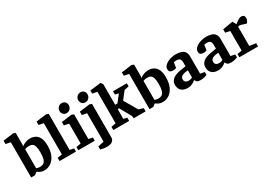

<svg xmlns="http://www.w3.org/2000/svg" viewBox="3 -1699 3984 2841"><g transform="rotate(-30 1995.0 -279.0)"><path d="M294.3 8.2Q263.6 8.2 241.5 1.2Q219.4 -5.9 204.7 -15.3Q189.9 -24.7 182.2 -31.3H171.2L132 0.1H66.1V-602.2L-15.3 -618.1V-675.7L161.3 -699L198.1 -685V-472.1L189.5 -461.9L191 -457.3Q198.7 -463.1 219.1 -475.6Q239.6 -488.1 270.3 -498.7Q300.9 -509.3 337.7 -509.3Q387.4 -509.3 427 -487.7Q466.7 -466 489.9 -417.5Q513.1 -369 513.1 -288Q513.1 -186.5 481.1 -120.8Q449 -55 398.9 -23.4Q348.7 8.2 294.3 8.2ZM260.3 -70Q297.6 -70 322.3 -86.6Q347 -103.1 358.9 -143.1Q370.7 -183 370.7 -253.1Q370.7 -317.1 360.5 -353.3Q350.3 -389.5 328.4 -404.6Q306.6 -419.7 271.9 -419.7Q246.3 -419.7 226.9 -415Q207.4 -410.3 198.1 -406.3V-81.8Q208.2 -77.6 223.1 -73.8Q238.1 -70 260.3 -70Z M551.1 0V-55.1L630.3 -69.1V-601.8L548.8 -618.2V-676.2L725 -699L762.3 -684.7V-69.1L832.1 -55.1V0Z M872.1 0V-55.1L951.5 -69.1V-408.9L869.9 -425V-483.3L1046.2 -506L1083.5 -491.7V-69.1L1153.2 -55.1V0ZM997.4 -561.3Q964.7 -561.3 942.6 -583.6Q920.4 -605.9 920.4 -641.2Q920.4 -675.4 945.2 -701.4Q970.1 -727.4 1005.3 -727.4Q1038.6 -727.4 1061.1 -707Q1083.7 -686.6 1083.7 -648.7Q1083.7 -614.3 1060.2 -587.8Q1036.8 -561.3 997.4 -561.3Z M1268.6 168.7Q1233.8 168.7 1203.1 163Q1172.4 157.2 1156.6 151.3V99.7L1258.6 76.9V-408.9L1177.2 -425V-483.3L1353.4 -506L1390.5 -491.7V79.3Q1390.5 119.1 1360.5 143.9Q1330.5 168.7 1268.6 168.7ZM1317.6 -561.3Q1284.9 -561.3 1262.7 -583.6Q1240.6 -605.9 1240.6 -641.2Q1240.6 -675.4 1265.4 -701.4Q1290.3 -727.4 1325.5 -727.4Q1358.7 -727.4 1381.3 -707Q1403.8 -686.6 1403.8 -648.7Q1403.8 -614.3 1380.4 -587.8Q1356.9 -561.3 1317.6 -561.3Z M1469.6 0V-55.1L1548.8 -69.1V-607.1L1468.8 -623.3V-676.2L1653.2 -699L1680.8 -663.1V-309.9H1718.5L1807.2 -421.7V-431.4L1753.2 -442V-499.3H1988.5V-446.3L1911 -430.3L1812.5 -303.5L1942.8 -80L2022.2 -55.1V0H1817.1V-18.8Q1817.1 -38.3 1807.1 -52.6L1704 -235.9H1680.8V-69.1L1740.9 -55.1V0Z M2316.3 8.2Q2285.6 8.2 2263.5 1.2Q2241.4 -5.9 2226.7 -15.3Q2211.9 -24.7 2204.2 -31.3H2193.2L2154 0.1H2088.1V-602.2L2006.7 -618.1V-675.7L2183.3 -699L2220.1 -685V-472.1L2211.5 -461.9L2213 -457.3Q2220.7 -463.1 2241.1 -475.6Q2261.6 -488.1 2292.3 -498.7Q2322.9 -509.3 2359.7 -509.3Q2409.4 -509.3 2449 -487.7Q2488.7 -466 2511.9 -417.5Q2535.1 -369 2535.1 -288Q2535.1 -186.5 2503.1 -120.8Q2471 -55 2420.9 -23.4Q2370.7 8.2 2316.3 8.2ZM2282.3 -70Q2319.6 -70 2344.3 -86.6Q2369 -103.1 2380.9 -143.1Q2392.7 -183 2392.7 -253.1Q2392.7 -317.1 2382.5 -353.3Q2372.3 -389.5 2350.4 -404.6Q2328.6 -419.7 2293.9 -419.7Q2268.3 -419.7 2248.9 -415Q2229.4 -410.3 2220.1 -406.3V-81.8Q2230.2 -77.6 2245.1 -73.8Q2260.1 -70 2282.3 -70Z M2738.6 12.3Q2686.8 12.3 2654.4 -6.3Q2622.1 -24.9 2607.4 -54.4Q2592.7 -84 2592.7 -117.8Q2592.7 -163.5 2615.6 -193.3Q2638.6 -223.1 2676.7 -240.9Q2714.9 -258.6 2759.7 -265.9L2867 -283.9V-350.1Q2867 -370.9 2861.5 -388.3Q2856 -405.7 2840 -415.8Q2824.1 -425.9 2792.9 -425.9Q2773.2 -425.9 2762.5 -423.9Q2751.8 -421.8 2747.4 -420L2733 -330.4Q2731.4 -329.4 2716.6 -324.8Q2701.7 -320.3 2680.2 -320.3Q2647.5 -320.3 2629.3 -332.8Q2611.1 -345.3 2611.1 -379Q2611.1 -412.4 2633 -436.6Q2654.9 -460.9 2688.6 -477.2Q2722.3 -493.5 2759.3 -501.4Q2796.2 -509.3 2826.2 -509.3Q2879.6 -509.3 2918.3 -496.3Q2957 -483.4 2978 -453.7Q2999 -423.9 2999 -373.3V-80.7L3072.1 -66.7V-16Q3069.4 -15 3053 -9.2Q3036.7 -3.4 3012.5 1.5Q2988.2 6.4 2961.2 6.4Q2919.1 6.4 2901.9 -6.5Q2884.6 -19.3 2877.5 -41.2H2871.1Q2862.2 -32.9 2843.6 -20.1Q2825 -7.2 2798.7 2.5Q2772.4 12.3 2738.6 12.3ZM2803.1 -74.6Q2824.8 -74.6 2841 -80.4Q2857.2 -86.2 2867 -91.5V-214.4Q2810.3 -209.6 2781.5 -198.4Q2752.6 -187.2 2742.9 -171.1Q2733.1 -155 2733.1 -135.7Q2733.1 -74.6 2803.1 -74.6Z M3258.6 12.3Q3206.8 12.3 3174.4 -6.3Q3142.1 -24.9 3127.4 -54.4Q3112.7 -84 3112.7 -117.8Q3112.7 -163.5 3135.6 -193.3Q3158.6 -223.1 3196.7 -240.9Q3234.9 -258.6 3279.7 -265.9L3387 -283.9V-350.1Q3387 -370.9 3381.5 -388.3Q3376 -405.7 3360 -415.8Q3344.1 -425.9 3312.9 -425.9Q3293.2 -425.9 3282.5 -423.9Q3271.8 -421.8 3267.4 -420L3253 -330.4Q3251.4 -329.4 3236.6 -324.8Q3221.7 -320.3 3200.2 -320.3Q3167.5 -320.3 3149.3 -332.8Q3131.1 -345.3 3131.1 -379Q3131.1 -412.4 3153 -436.6Q3174.9 -460.9 3208.6 -477.2Q3242.3 -493.5 3279.3 -501.4Q3316.2 -509.3 3346.2 -509.3Q3399.6 -509.3 3438.3 -496.3Q3477 -483.4 3498 -453.7Q3519 -423.9 3519 -373.3V-80.7L3592.1 -66.7V-16Q3589.4 -15 3573 -9.2Q3556.7 -3.4 3532.5 1.5Q3508.2 6.4 3481.2 6.4Q3439.1 6.4 3421.9 -6.5Q3404.6 -19.3 3397.5 -41.2H3391.1Q3382.2 -32.9 3363.6 -20.1Q3345 -7.2 3318.7 2.5Q3292.4 12.3 3258.6 12.3ZM3323.1 -74.6Q3344.8 -74.6 3361 -80.4Q3377.2 -86.2 3387 -91.5V-214.4Q3330.3 -209.6 3301.5 -198.4Q3272.6 -187.2 3262.9 -171.1Q3253.1 -155 3253.1 -135.7Q3253.1 -74.6 3323.1 -74.6Z M3623.3 0V-55.1L3701.9 -69.1V-404L3623.1 -420.4V-477.7L3796.9 -507.2L3830.9 -445.1Q3844.4 -457 3864.7 -471.9Q3885.1 -486.8 3907.3 -498.1Q3929.6 -509.3 3946.8 -509.3Q3972.1 -509.3 3987.1 -496.5Q4002 -483.7 4002 -452.1Q4002 -432.7 3992.9 -411.9Q3983.9 -391 3969.1 -376.5L3896.5 -398.9Q3885.1 -402.7 3876.5 -404.5Q3867.9 -406.3 3860.6 -406.3Q3852.5 -406.3 3846.1 -404.3Q3839.7 -402.3 3833.8 -399.8V-71.7L3943.7 -55.7V0Z"/></g></svg>

Font: Faustina Light
Style: Regular
Weight: 300
Designer: Alfonso Garcia
Foundry: http://www.omnibus-type.com
Version: Version 1.200